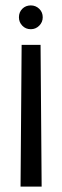

<svg xmlns="http://www.w3.org/2000/svg" viewBox="-20 -524 228 710"><path d="M138 -460Q138 -442 125 -429Q112 -416 94 -416Q75 -416 62.5 -429Q50 -442 50 -460Q50 -479 62.5 -491.5Q75 -504 94 -504Q112 -504 125 -491.5Q138 -479 138 -460ZM134 166H56L60 -358H130Z"/></svg>

Font: Sulphur Point
Style: Bold
Weight: 700
Designer: Noponies / Dale Sattler
Foundry: Noponies
Version: Version 1.000; ttfautohint (v1.8)